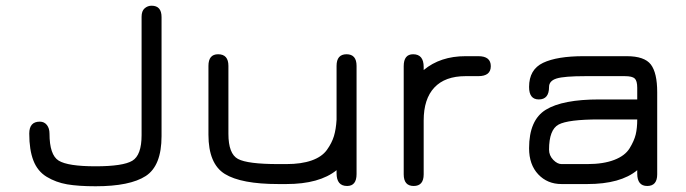

<svg xmlns="http://www.w3.org/2000/svg" viewBox="-20 -648 2417 676"><path d="M316.4 -62.5Q413.1 -62.5 445.8 -82Q478.5 -101.6 478.5 -171.9V-588.9Q478.5 -609.4 489.3 -618.7Q500 -627.9 513.7 -627.9Q548.8 -627.9 548.8 -587.9V-168.9Q548.8 -64.5 493.2 -28.3Q437.5 7.8 316.4 7.8Q255.9 7.8 216.3 1Q176.8 -5.9 144.5 -25.4Q112.3 -44.9 97.7 -82.5Q83 -120.1 83 -177.7Q83 -219.7 120.1 -219.7Q135.7 -219.7 145 -208Q154.3 -196.3 154.3 -177.7Q154.3 -102.5 186.5 -82.5Q218.8 -62.5 316.4 -62.5Z M988.3 -70.3Q1041 -70.3 1077.1 -83Q1113.3 -95.7 1130.9 -120.1Q1148.4 -144.5 1155.8 -168.9Q1163.1 -193.4 1165 -226.6V-416Q1165 -457 1200.2 -457Q1235.4 -457 1235.4 -416V-35.2Q1235.4 6.8 1202.1 6.8Q1165 6.8 1165 -38.1V-48.8Q1104.5 0 988.3 0H960Q829.1 0 771.5 -35.6Q713.9 -71.3 713.9 -173.8V-416Q713.9 -457 748 -457Q784.2 -457 784.2 -416V-176.8Q784.2 -106.4 817.9 -88.4Q851.6 -70.3 960 -70.3Z M1619.1 -379.9Q1546.9 -379.9 1509.3 -339.8Q1471.7 -299.8 1471.7 -223.6V-34.2Q1471.7 6.8 1436.5 6.8Q1401.4 6.8 1401.4 -34.2V-415Q1401.4 -457 1434.6 -457Q1471.7 -457 1471.7 -412.1V-401.4Q1530.3 -450.2 1619.1 -450.2H1664.1Q1708 -450.2 1708 -415Q1708 -379.9 1664.1 -379.9Z M2089.8 -297.9H2223.6V-338.9Q2223.6 -363.3 2214.8 -371.6Q2206.1 -379.9 2179.7 -379.9H2042Q1965.8 -379.9 1939.5 -371.6Q1913.1 -363.3 1913.1 -341.8Q1913.1 -297.9 1877 -297.9Q1842.8 -297.9 1842.8 -341.8Q1842.8 -403.3 1892.1 -426.8Q1941.4 -450.2 2035.2 -450.2H2186.5Q2249 -450.2 2271.5 -420.9Q2293.9 -391.6 2293.9 -323.2V-34.2Q2293.9 6.8 2258.8 6.8Q2223.6 6.8 2223.6 -37.1V-48.8Q2165 0 2047.9 0H1957Q1907.2 0 1875 -34.2Q1842.8 -68.4 1842.8 -126Q1842.8 -225.6 1901.9 -261.7Q1960.9 -297.9 2089.8 -297.9ZM2223.6 -227.5H2089.8Q1980.5 -227.5 1946.8 -209.5Q1913.1 -191.4 1913.1 -121.1Q1913.1 -100.6 1927.7 -85.4Q1942.4 -70.3 1957 -70.3H2047.9Q2104.5 -70.3 2142.6 -85Q2180.7 -99.6 2196.8 -126Q2212.9 -152.3 2218.3 -174.8Q2223.6 -197.3 2223.6 -227.5Z"/></svg>

Font: Jura
Style: DemiBold
Weight: 600
Version: Version 2.4